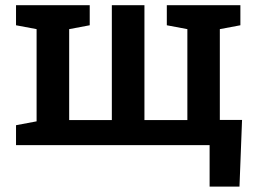

<svg xmlns="http://www.w3.org/2000/svg" viewBox="-20 -548 974 725"><path d="M771.5 156.7V0H40.5V-75.2L118.2 -89.8V-438L40.5 -452.6V-528.3H118.2H241.2H318.8V-452.6L241.2 -438V-94.7H402.3V-528.3H525.4V-94.7H687.5V-438L609.9 -452.6V-528.3H887.7V-452.6L810.1 -438V-95.2H894L884.3 156.7Z"/></svg>

Font: Roboto Slab LO Medium
Style: Regular
Weight: 500
Designer: Google
Version: Version 2.000